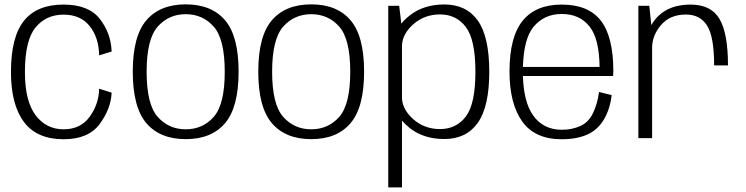

<svg xmlns="http://www.w3.org/2000/svg" viewBox="-20 -618 3338 859"><path d="M264.5 5Q376 5 426.2 -63.5Q476.5 -132 479.5 -203.5L423.5 -221Q422.5 -153.5 381.8 -96.5Q341 -39.5 264.5 -39.5Q186.5 -39.5 139 -102.8Q91.5 -166 91.5 -296Q91.5 -436.5 138.5 -494.5Q185.5 -552.5 264.5 -552.5Q341 -552.5 381.8 -500.5Q422.5 -448.5 423.5 -370.5L479.5 -387.5Q476.5 -469.5 426.5 -533.5Q376.5 -597.5 264.5 -597.5Q145 -597.5 87 -524.8Q29 -452 29 -296Q29 -150 87 -72.5Q145 5 264.5 5Z M811 4.5Q926 4.5 986.8 -66.8Q1047.5 -138 1047.5 -297.5Q1047.5 -456.5 986.8 -527.5Q926 -598.5 811 -598.5Q696 -598.5 635 -527.5Q574 -456.5 574 -297.5Q574 -138 635 -66.8Q696 4.5 811 4.5ZM811 -39.5Q735 -39.5 685.5 -95.2Q636 -151 636 -297Q636 -443 685.5 -498.8Q735 -554.5 811 -554.5Q887 -554.5 936.2 -498.8Q985.5 -443 985.5 -297Q985.5 -151 936.2 -95.2Q887 -39.5 811 -39.5Z M1372.5 4.5Q1487.5 4.5 1548.2 -66.8Q1609 -138 1609 -297.5Q1609 -456.5 1548.2 -527.5Q1487.5 -598.5 1372.5 -598.5Q1257.5 -598.5 1196.5 -527.5Q1135.5 -456.5 1135.5 -297.5Q1135.5 -138 1196.5 -66.8Q1257.5 4.5 1372.5 4.5ZM1372.5 -39.5Q1296.5 -39.5 1247 -95.2Q1197.5 -151 1197.5 -297Q1197.5 -443 1247 -498.8Q1296.5 -554.5 1372.5 -554.5Q1448.5 -554.5 1497.8 -498.8Q1547 -443 1547 -297Q1547 -151 1497.8 -95.2Q1448.5 -39.5 1372.5 -39.5Z M1717 220.5H1778.5V-78.5Q1792.5 -61.5 1814 -44.5Q1876 4 1968 4Q2066.5 4 2117.8 -68.8Q2169 -141.5 2169 -297Q2169 -453.5 2117.8 -525.8Q2066.5 -598 1968 -598Q1876 -598 1814 -549.5Q1790 -531 1775.5 -512L1766 -592H1717ZM1778.5 -177V-417Q1781.5 -466.5 1828 -508.5Q1878.5 -553.5 1948.5 -553.5Q2021.5 -553.5 2064.2 -497Q2107 -440.5 2107 -297Q2107 -153 2064.2 -96.8Q2021.5 -40.5 1948.5 -40.5Q1878.5 -40.5 1828 -85.5Q1781.5 -127.5 1778.5 -177Z M2493 5Q2560.5 5 2607.5 -16Q2654.5 -37 2682 -83.8Q2709.5 -130.5 2716.5 -192.5L2660 -206.5Q2653.5 -156 2634 -114Q2614.5 -72 2577.5 -54.8Q2540.5 -37.5 2493 -37.5Q2410.5 -37.5 2365 -102Q2323 -161 2319.5 -278H2723Q2724 -288.5 2724 -300Q2724 -453.5 2668.2 -525.5Q2612.5 -597.5 2493 -597.5Q2377 -597.5 2318.2 -525Q2259.5 -452.5 2259.5 -298Q2259.5 -154.5 2316.2 -74.8Q2373 5 2493 5ZM2319.5 -318.5Q2323 -444.5 2367 -498Q2415 -555.5 2493 -555.5Q2573 -555.5 2617.5 -499.5Q2661 -445.5 2662.5 -318.5Z M3175 -325.5H3237Q3237 -468.5 3199.2 -533Q3161.5 -597.5 3069.5 -597.5Q2978 -597.5 2925.5 -546.5Q2906 -527.5 2894 -505.5L2885 -592H2836V0H2897.5V-409.5Q2900 -463 2937.5 -506Q2977.5 -553 3049 -553Q3112.5 -553 3143.8 -503Q3175 -453 3175 -325.5Z"/></svg>

Font: Anybody Light
Style: Regular
Weight: 300
Designer: Tyler Finck
Foundry: Etcetera Type Company
Version: Version 1.111; ttfautohint (v1.8.4)